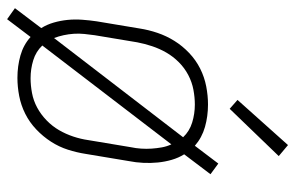

<svg xmlns="http://www.w3.org/2000/svg" viewBox="-165 -628 830 540"><g transform="rotate(90 250.0 -358.0)"><path d="M34 37 3 15 59 -59Q49 -75 43.5 -94Q38 -113 36 -133Q34 -153 35.5 -174Q37 -195 40 -215L60 -335Q64 -361 72.5 -386Q81 -411 95 -433.5Q109 -456 129 -475Q149 -494 173 -506Q197 -518 223 -523Q249 -528 274 -528Q307 -528 337 -519.5Q367 -511 390 -491L440 -557L470 -535L414 -461Q424 -445 429.5 -426Q435 -407 437 -387Q439 -367 438 -346Q437 -325 433 -305L413 -185Q409 -159 401 -134Q393 -109 378.5 -86.5Q364 -64 344 -45Q324 -26 300 -14Q276 -2 250 3Q224 8 199 8Q166 8 136 -0.5Q106 -9 84 -29ZM87 -95 366 -458Q349 -476 324.5 -483.5Q300 -491 274 -491Q254 -491 232.5 -487Q211 -483 191 -472.5Q171 -462 155 -446Q139 -430 128 -411Q117 -392 110 -371Q103 -350 99 -329L79 -209Q77 -195 75.5 -180Q74 -165 75 -150.5Q76 -136 79 -122Q82 -108 87 -95ZM200 -29Q220 -29 241.5 -33Q263 -37 282.5 -47.5Q302 -58 318.5 -74Q335 -90 346 -109Q357 -128 364 -149Q371 -170 374 -191L394 -311Q397 -325 398 -340Q399 -355 398 -369.5Q397 -384 394.5 -398Q392 -412 386 -425L108 -62Q125 -44 149.5 -36.5Q174 -29 200 -29ZM286 -589 261 -611 388 -753 419 -727Z"/></g></svg>

Font: Iosevka Extralight
Style: Italic
Weight: 200
Italic angle: -9°
Monospace: yes
Designer: Belleve Invis
Foundry: Belleve Invis
Version: Version 32.5.0; ttfautohint (v1.8.4)